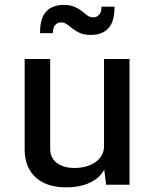

<svg xmlns="http://www.w3.org/2000/svg" viewBox="-20 -764 642 794"><path d="M254.9 10.7Q195.8 10.7 157.5 -9.8Q119.1 -30.3 100.6 -64.9Q82 -99.6 82 -141.6V-520H187.5V-148.4Q187.5 -122.6 200.4 -105Q213.4 -87.4 236.1 -78.4Q258.8 -69.3 286.6 -69.3Q324.7 -69.3 352.5 -81.3Q380.4 -93.3 395.3 -113.3Q410.2 -133.3 410.2 -157.7V-520H515.6V0H418.9L411.1 -62.5Q393.1 -28.3 352.1 -8.8Q311 10.7 254.9 10.7ZM356 -619.6Q328.6 -619.6 310.8 -627.4Q293 -635.3 280.3 -645.5Q267.6 -655.8 256.6 -663.6Q245.6 -671.4 231.9 -671.4Q217.3 -671.4 208 -660.4Q198.7 -649.4 198.7 -627H145.5Q145.5 -689.9 171.4 -716.8Q197.3 -743.7 243.2 -743.7Q270.5 -743.7 288.3 -735.8Q306.2 -728 318.6 -717.8Q331.1 -707.5 341.6 -700Q352.1 -692.4 365.7 -692.4Q380.4 -692.4 390.1 -703.1Q399.9 -713.9 399.9 -736.3H453.6Q453.6 -673.3 427.7 -646.5Q401.9 -619.6 356 -619.6Z"/></svg>

Font: Monda Medium
Style: Regular
Weight: 500
Designer: Vernon Adams
Foundry: Vernon Adams
Version: Version 2.200